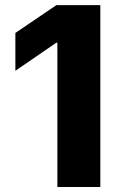

<svg xmlns="http://www.w3.org/2000/svg" viewBox="-20 -748 477 768"><path d="M381.3 -727.5V0H209.5V-577.1H205.1L41.5 -464.8V-616.2L205.6 -727.5Z"/></svg>

Font: Inter 16pt ExtraBold
Style: Regular
Weight: 800
Version: Version 4.001;git-66647c0bb